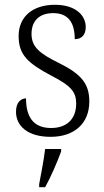

<svg xmlns="http://www.w3.org/2000/svg" viewBox="-20 -563 437 804"><path d="M192 10C290 10 354 -45 354 -138C354 -211 322 -252 227 -299C148 -338 112 -365 112 -421C112 -471 140 -508 203 -508C262 -508 293 -473 293 -399C323 -399 339 -418 339 -450C339 -499 296 -543 210 -543C118 -543 58 -494 58 -412C58 -333 97 -298 197 -245C279 -203 299 -177 299 -129C299 -68 263 -27 194 -27C116 -27 89 -78 89 -151C69 -151 47 -136 47 -95C47 -37 94 10 192 10ZM144 208V221H169C192 180 221 113 236 71V61H169C163 109 153 161 144 208Z"/></svg>

Font: Noto Serif Myanmar SemiCondensed Light
Style: Regular
Weight: 300
Width: 4
Designer: Ben Mitchell and the Monotype Design Team
Foundry: Monotype Imaging Inc.
Version: Version 2.106